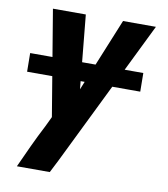

<svg xmlns="http://www.w3.org/2000/svg" viewBox="-82 -590 765 874"><g transform="rotate(10 300.0 -152.5)"><path d="M207 215H55Q78 164 101.5 113.5Q125 63 151 13L173 -33L92 -520H244L277 -180L416 -520H568L237 156ZM549 -217H26L25 -303H548Z"/></g></svg>

Font: Iosevka Aile Heavy Oblique
Style: Regular
Weight: 900
Italic angle: -9°
Designer: Belleve Invis
Foundry: Belleve Invis
Version: Version 31.1.0; ttfautohint (v1.8.4)